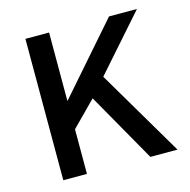

<svg xmlns="http://www.w3.org/2000/svg" viewBox="-84 -608 682 690"><g transform="rotate(-15 257.0 -263.0)"><path d="M69 0V-526H157V-271L380 -526H484L304 -322L494 0H393L247 -257L157 -166V0Z"/></g></svg>

Font: Archivo SemiBold
Style: Regular
Weight: 400
Version: Version 2.001